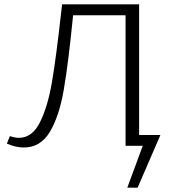

<svg xmlns="http://www.w3.org/2000/svg" viewBox="-20 -678 801 893"><path d="M620 195H572L644 0H564V-607H320Q298 -384 276.5 -260Q255 -136 211.5 -64Q168 8 91 8Q53 8 12 -10L26 -45Q49 -37 68 -37Q130 -37 166 -109.5Q202 -182 221.5 -295.5Q241 -409 265 -625L269 -658H627V-50H726Z"/></svg>

Font: Ysabeau Infant Semilight
Style: Regular
Weight: 300
Designer: Christian Thalmann (Catharsis Fonts)
Version: Version 0.003